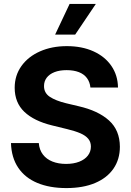

<svg xmlns="http://www.w3.org/2000/svg" viewBox="-20 -953 670 983"><path d="M320.9 -593.9Q284.9 -593.9 258.9 -583.7Q232.9 -573.4 219.1 -555.1Q205.4 -536.7 205.4 -513.1Q204.9 -477.5 234.9 -457.4Q265 -437.4 318.4 -424.4L382 -409.3Q482.3 -386.5 537.8 -336.5Q593.3 -286.5 593.8 -201.8Q593.8 -137.5 561.1 -89.8Q528.3 -42.1 466.9 -16.1Q405.5 9.9 319.9 9.9Q234.2 9.9 171.1 -16.4Q108 -42.8 73.3 -94.4Q38.5 -146 36.2 -220.6H178.6Q181.4 -185.9 199.7 -161.9Q217.9 -138 248.5 -125.9Q279.1 -113.8 318.2 -113.8Q356.5 -113.8 385.4 -125Q414.2 -136.2 429.8 -156.4Q445.4 -176.6 445.4 -202.6Q445.4 -226 431.8 -242.5Q418.2 -258.9 392 -270.4Q365.8 -281.8 324.6 -291.8L247.1 -310.8Q154.1 -333.4 104.6 -380.5Q55.2 -427.7 55.2 -503.6Q55.2 -566.6 89.7 -614.9Q124.1 -663.1 184.8 -690Q245.5 -716.8 322.2 -716.8Q399.5 -716.8 458.5 -690.2Q517.4 -663.5 550.3 -615.5Q583.2 -567.5 584.1 -505H442.9Q440.1 -533.1 425.1 -553.3Q410.1 -573.5 383.7 -583.7Q357.2 -593.9 320.9 -593.9ZM336.3 -932.8H470.6L365 -776H262.3Z"/></svg>

Font: Pretendard JP Variable
Style: Regular
Weight: 400
Designer: Base glyphs from Inter by Rasmus Andersson; Hangul glyphs from Noto Sans CJK(Source Han Sans) by Jang Soo-young and Kang
Foundry: Kil Hyung-jin
Version: Version 1.307;Glyphs 3.2 (3192)